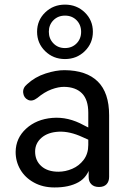

<svg xmlns="http://www.w3.org/2000/svg" viewBox="-20 -802 550 831"><path d="M47.7 -145Q48.5 -204.3 93 -245.1Q137.6 -285.9 206.3 -291.7Q275.1 -297.5 342.7 -260L376 -243.2L373 -192.6L336.7 -208.8Q281.8 -234.2 234.7 -232Q187.5 -229.8 159.7 -205.8Q132 -181.7 132 -146.1Q132 -106.9 158.9 -82.9Q185.8 -58.8 232.8 -58.8Q263.3 -58.8 292.8 -71.5Q322.4 -84.1 342.2 -110.3Q362.1 -136.6 362.1 -174.7V-313.7Q362.1 -370.2 335 -397.8Q307.9 -425.3 257.9 -426.1Q233.1 -426.4 202.7 -415.1Q172.3 -403.8 141.6 -378.1Q119.5 -361.1 101.2 -369.8Q82.9 -378.6 80.4 -400.1Q77.9 -421.7 97.5 -437.7Q131.3 -469 177 -483.8Q222.6 -498.6 259.6 -498.3Q354.3 -497.5 403.3 -449.1Q452.3 -400.7 452.3 -303.1V-36.7Q452.3 -16.3 441.1 -4.5Q429.8 7.3 408.5 7.3Q387.2 7.3 375.5 -4.4Q363.7 -16 363.7 -36V-88.9H372.8Q360.3 -36 319.4 -13.2Q278.5 9.6 215.4 9.3Q165.5 9.3 127 -11.9Q88.5 -33 67.9 -68.3Q47.4 -103.6 47.7 -145ZM140.5 -664.5Q140.5 -714.3 175.6 -748.2Q210.6 -782 261.3 -782Q312 -782 347 -748.2Q382 -714.3 382 -664.5Q382 -614.8 347 -580.6Q311.9 -546.4 261.2 -546.4Q210.5 -546.4 175.5 -580.6Q140.5 -614.8 140.5 -664.5ZM331.1 -664.2Q331.1 -694.4 311.5 -714.4Q291.8 -734.4 261.4 -734.4Q231 -734.4 211.2 -714.4Q191.4 -694.4 191.4 -664.6Q191.4 -634.7 211.1 -614.4Q230.7 -594 261.1 -594Q291.5 -594 311.3 -614Q331.1 -634 331.1 -664.2Z"/></svg>

Font: SN Pro Thin
Style: Regular
Weight: 200
Designer: Tobias Whetton
Foundry: Supernotes
Version: Version 1.003;Glyphs 3.3 (3324)